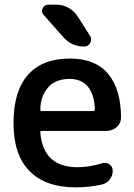

<svg xmlns="http://www.w3.org/2000/svg" viewBox="-20 -803 568 811"><path d="M156.2 -250Q149.4 -250 150.4 -242.2Q162.1 -96.7 308.6 -96.7Q355.5 -96.7 411.1 -113.3Q417 -115.2 421.9 -115.2Q432.6 -115.2 441.4 -109.4Q456.1 -99.6 456.1 -82Q456.1 -60.5 442.9 -43.9Q429.7 -27.3 409.2 -23.4Q354.5 -11.7 304.7 -11.7Q301.8 -11.7 298.8 -11.7Q172.9 -11.7 105 -80.1Q37.1 -148.4 37.1 -283.2Q37.1 -418 98.1 -486.8Q159.2 -555.7 274.4 -555.7Q383.8 -555.7 437.5 -490.2Q491.2 -424.8 491.2 -305.7Q491.2 -282.2 473.6 -266.6Q455.1 -250 429.7 -250ZM150.4 -339.8Q150.4 -334 156.2 -334H373Q380.9 -334 380.9 -340.8Q380.9 -340.8 380.9 -340.8Q375 -468.8 274.4 -469.7Q217.8 -469.7 186.5 -437.5Q150.4 -398.4 150.4 -339.8ZM218.8 -783.2Q246.1 -783.2 269.5 -770Q293 -756.8 307.6 -734.4L360.4 -651.4Q365.2 -643.6 365.2 -635.7Q365.2 -628.9 361.3 -622.1Q353.5 -606.4 335.9 -606.4Q282.2 -606.4 247.1 -646.5L164.1 -740.2Q157.2 -748 157.2 -756.8Q157.2 -761.7 160.2 -767.6Q167 -783.2 183.6 -783.2Z"/></svg>

Font: Gen Jyuu Gothic P Medium
Style: Regular
Weight: 500
Designer: [Source Han Sans]
Ryoko NISHIZUKA  (kana & ideographs); Paul D. Hunt (Latin, Greek & Cyrillic); Wenlong ZHANG  (bopomofo
Version: Version 1.002.20150607